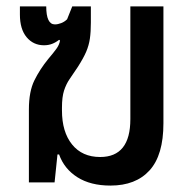

<svg xmlns="http://www.w3.org/2000/svg" viewBox="-20 -568 602 598"><path d="M324 10Q262 10 221 -16Q180 -42 164 -87H159L150 0H70V-227Q70 -283 87 -317.5Q104 -352 130 -384Q147 -404 156 -416.5Q165 -429 167 -442L164 -444Q154 -436 142.5 -431.5Q131 -427 117 -427Q84 -427 63 -452Q42 -477 42 -523V-548H124Q124 -492 151 -492Q160 -492 170.5 -496Q181 -500 189 -508L205 -548H263V-498Q263 -469 260 -448Q257 -427 248.5 -407Q240 -387 222 -359Q208 -338 197 -322Q186 -306 179.5 -286Q173 -266 173 -233V-224Q173 -157 204.5 -118Q236 -79 292 -79Q386 -79 386 -197V-548H489V-184Q489 -85 446 -37.5Q403 10 324 10Z"/></svg>

Font: Noto Sans Thai SemCond Med
Style: Regular
Weight: 500
Width: 4
Designer: Monotype Design Team
Foundry: Monotype Imaging Inc.
Version: Version 2.002; ttfautohint (v1.8.4.7-5d5b)